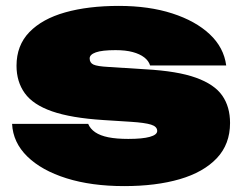

<svg xmlns="http://www.w3.org/2000/svg" viewBox="-20 -613 826 651"><path d="M760 -196Q760 -124 715 -76.5Q670 -29 589.5 -5.5Q509 18 401 18Q290 18 205.5 -8.5Q121 -35 72.5 -82.5Q24 -130 21 -193H279Q286 -176 303 -164.5Q320 -153 347.5 -147.5Q375 -142 415 -142Q463 -142 488 -149Q513 -156 513 -169Q513 -184 492 -190.5Q471 -197 424 -200L330 -206Q221 -213 156.5 -235.5Q92 -258 64 -297Q36 -336 36 -390Q36 -459 79.5 -504Q123 -549 201 -571Q279 -593 383 -593Q485 -593 564 -567.5Q643 -542 691 -497Q739 -452 747 -391H489Q484 -407 469 -418.5Q454 -430 430 -436.5Q406 -443 372 -443Q326 -443 305 -435.5Q284 -428 284 -415Q284 -400 297 -394Q310 -388 348 -386L474 -378Q582 -372 644.5 -349.5Q707 -327 733.5 -289Q760 -251 760 -196Z"/></svg>

Font: Unbounded Black
Style: Regular
Weight: 900
Designer: Luke Prowse, Jean-Baptiste Morizot, Fátima Lázaro, Florian Runge
Foundry: NaN
Version: Version 1.701;gftools[0.9.28.dev5+ged2979d]